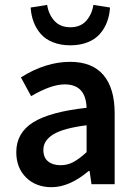

<svg xmlns="http://www.w3.org/2000/svg" viewBox="-20 -757 556 789"><path d="M191.9 12.2Q127.4 12.2 87.2 -27.6Q46.9 -67.4 46.9 -131.8Q46.9 -210.4 115.7 -253.9Q184.6 -297.4 335.9 -314Q332.5 -410.2 246.1 -410.2Q189.9 -410.2 107.9 -361.8L65.9 -439Q167.5 -502.9 268.1 -502.9Q358.9 -502.9 405 -448.7Q451.2 -394.5 451.2 -291V0H356L348.1 -54.2H344.2Q265.6 12.2 191.9 12.2ZM229 -78.1Q257.3 -78.1 281.5 -91.1Q305.7 -104 335.9 -131.8V-242.2Q239.7 -230 199 -204.8Q158.2 -179.7 158.2 -141.1Q158.2 -109.4 177.5 -93.8Q196.8 -78.1 229 -78.1ZM106 -726.1 173.8 -736.8Q179.7 -697.8 203.6 -671.4Q227.5 -645 269 -645Q310.5 -645 334.2 -671.4Q357.9 -697.8 363.8 -736.8L432.1 -726.1Q430.2 -694.3 419.9 -667Q409.7 -639.6 390.6 -617.7Q371.6 -595.7 340.3 -583.3Q309.1 -570.8 269 -570.8Q229 -570.8 197.8 -583.3Q166.5 -595.7 147.5 -617.7Q128.4 -639.6 118.2 -667Q107.9 -694.3 106 -726.1Z"/></svg>

Font: Toshiba Sans Medium
Style: Regular
Weight: 500
Designer: Paul D. Hunt
Foundry: Toshiba Corporation
Version: Version 2.020;PS 2.0;hotconv 1.0.86;makeotf.lib2.5.63406